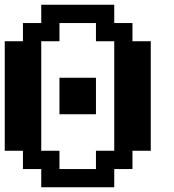

<svg xmlns="http://www.w3.org/2000/svg" viewBox="-20 -789 732 809"><path d="M230.5 -307.6V-461.4H384.3V-307.6ZM384.3 -76.7V-153.8H461.4V-615.2H384.3V-691.9H230.5V-615.2H153.8V-153.8H230.5V-76.7ZM153.8 0V-76.7H76.7V-153.8H0V-615.2H76.7V-691.9H153.8V-769H461.4V-691.9H538.1V-615.2H615.2V-153.8H538.1V-76.7H461.4V0Z"/></svg>

Font: Good Old DOS
Style: Regular
Weight: 400
Designer: Vasily Draigo
Foundry: Vasily Draigo
Version: 1.0